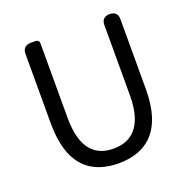

<svg xmlns="http://www.w3.org/2000/svg" viewBox="-131 -859 984 999"><g transform="rotate(-20 360.5 -360.0)"><path d="M535 -516V-300C535 -124 458 -68 361 -68C265 -68 190 -124 190 -300V-713C190 -725 182 -733 170 -733H144H141C115 -733 98 -716 98 -690V-302C98 -67 211 13 361 13C510 13 624 -67 624 -302V-689C624 -718 609 -733 580 -733C551 -733 535 -718 535 -689Z"/></g></svg>

Font: GenSenRounded2 TW R
Style: Regular
Weight: 400
Version: Version 2.100;PS 2.1;hotconv 16.6.51;makeotf.lib2.5.65220 DE